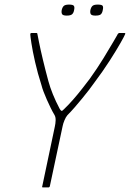

<svg xmlns="http://www.w3.org/2000/svg" viewBox="-20 -817 566 837"><path d="M274 -315Q267 -307 261 -292.5Q255 -278 253 -267L197 -4Q196 -2 194.5 -1Q193 0 192 0H166Q165 0 164 -1Q163 -2 164 -4L219 -265Q222 -278 222.5 -292Q223 -306 218 -315Q209 -330 200.5 -347.5Q192 -365 184 -383Q176 -401 170 -417Q164 -433 161 -445Q144 -498 133 -546.5Q122 -595 117 -628Q112 -661 112 -667Q112 -670 113 -671.5Q114 -673 117 -673H140Q142 -673 142.5 -671Q143 -669 144 -664Q144 -664 150 -633.5Q156 -603 167 -557Q178 -511 191 -463Q198 -437 210.5 -406Q223 -375 240 -343Q244 -336 247.5 -334Q251 -332 259 -341Q278 -359 299 -383Q320 -407 339 -431.5Q358 -456 371 -473Q404 -519 431 -563Q458 -607 474.5 -635.5Q491 -664 491 -664Q493 -669 495.5 -671Q498 -673 499 -673H523Q525 -673 526 -671.5Q527 -670 525 -667Q523 -661 505.5 -630Q488 -599 458.5 -553Q429 -507 390 -455Q381 -442 367.5 -424.5Q354 -407 338 -387.5Q322 -368 305.5 -349Q289 -330 274 -315ZM303 -773Q301 -761 294.5 -755Q288 -749 271 -749Q255 -749 251 -755Q247 -761 249 -773Q252 -786 258.5 -791.5Q265 -797 281 -797Q298 -797 302 -791.5Q306 -786 303 -773ZM428 -773Q426 -761 420 -755Q414 -749 396 -749Q380 -749 376 -755Q372 -761 374 -773Q377 -786 383.5 -791.5Q390 -797 406 -797Q424 -797 427.5 -791.5Q431 -786 428 -773Z"/></svg>

Font: Glory Thin Thin
Style: Italic
Weight: 250
Italic angle: -12°
Version: Version 1.011